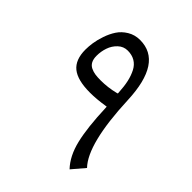

<svg xmlns="http://www.w3.org/2000/svg" viewBox="-180 -755 866 866"><g transform="rotate(45 253.5 -322.0)"><path d="M218.3 -386.2Q263.7 -386.2 309.1 -397.5L314.9 -399.4L314.5 -405.3Q312.5 -442.9 306.2 -471.2Q299.8 -499.5 288.1 -522Q276.4 -544.4 256.6 -556.2Q236.8 -567.9 210 -567.9Q183.1 -567.9 163.6 -549.3Q144 -530.8 135.3 -505.1Q126.5 -479.5 126.5 -451.7Q126.5 -431.2 133.5 -417.5Q140.6 -403.8 154.3 -397.2Q168 -390.6 182.6 -388.4Q197.3 -386.2 218.3 -386.2ZM215.3 -641.1Q358.4 -641.1 367.7 -409.7Q378.9 -141.6 454.1 -63.5L402.8 -3.4Q361.3 -46.9 343.8 -120.1Q326.2 -193.4 321.8 -314L321.3 -321.8L313.5 -320.8Q264.6 -313 223.1 -313Q143.6 -313 107.4 -342.3Q71.3 -371.6 71.3 -436Q71.3 -455.6 74.7 -479.2Q78.1 -502.9 88.1 -532.5Q98.1 -562 113.5 -585.4Q128.9 -608.9 155.5 -625Q182.1 -641.1 215.3 -641.1Z"/></g></svg>

Font: Sahel Light FD
Style: Light-FD
Weight: 300
Foundry: Saber Rastikerdar (saber.rastikerdar@gmail.com)
Version: Version 3.3.0